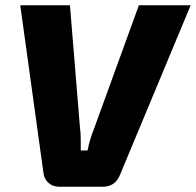

<svg xmlns="http://www.w3.org/2000/svg" viewBox="-20 -710 745 730"><path d="M705 -690 437 -47Q419 0 371 0H205Q180 0 163.5 -15.5Q147 -31 145 -54L57 -690H246L284 -225Q287 -203 287 -181Q287 -159 287 -138H313Q317 -160 323.5 -181Q330 -202 338 -222L508 -690Z"/></svg>

Font: Exo 2 ExtraBold
Style: Italic
Weight: 800
Italic angle: -8°
Designer: Natanael Gama
Foundry: Natanael Gama
Version: Version 2.010